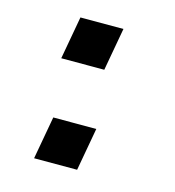

<svg xmlns="http://www.w3.org/2000/svg" viewBox="-74 -558 505 554"><g transform="rotate(15 179.0 -280.5)"><path d="M227.5 -195.5 204.5 -67.5H76L99 -195.5ZM228.5 -494.5 205.5 -366.5H77L100 -494.5Z"/></g></svg>

Font: Russisch Sans
Style: Bold Italic
Weight: 700
Italic angle: -10°
Designer: Michael Sharanda (font) & Cristiano Sobral (main changes)
Foundry: Michael Sharanda
Version: Version 2.00;September 8, 2020;FontCreator 13.0.0.2681 64-bi